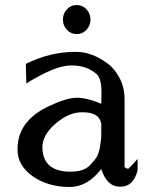

<svg xmlns="http://www.w3.org/2000/svg" viewBox="-20 -732 599 766"><path d="M247 -613Q231 -630 231 -654Q231 -678 247 -695Q263 -712 286 -712Q309 -712 325 -695Q341 -678 341 -654Q341 -630 325 -613Q309 -596 286 -596Q263 -596 247 -613ZM529 -53Q513 13 459.5 13Q406 13 384 -58Q329 14 258 14Q172 14 111 -28.5Q50 -71 50 -135V-138Q50 -250 176 -309Q246 -342 287 -342Q328 -342 384 -318L385 -362Q385 -417 367 -435Q328 -471 264 -471Q200 -471 85 -399L83 -477Q179 -525 279 -525H284Q345 -525 406 -481Q438 -458 457.5 -420Q477 -382 477 -335V-66Q483 -59 492 -59Q494 -59 529 -98ZM384 -239Q376 -284 311 -284H305Q255 -284 202 -239Q149 -194 149 -143Q149 -136 150 -129Q160 -47 261 -47Q313 -47 338 -72Q363 -97 370 -114Q377 -131 380.5 -157Q384 -183 384 -191Z"/></svg>

Font: Sawarabi Mincho
Style: Regular
Weight: 400
Version: Version 1.00